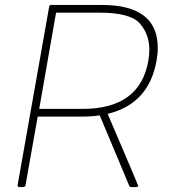

<svg xmlns="http://www.w3.org/2000/svg" viewBox="-20 -754 691 774"><path d="M530 0H509Q503 0 501 -5L382 -289Q350 -284 312 -284H132L83 -8Q82 -1 74 0H58Q51 0 51 -8L178 -726Q179 -734 187 -734H391Q616 -734 616 -561Q616 -536 611 -509Q580 -335 414 -295Q537 -8 537 -5Q536 0 530 0ZM313 -315Q544 -315 578 -509Q582 -534 582 -555Q582 -615 544 -659Q506 -703 381 -703H206L138 -315Z"/></svg>

Font: YamahaIndonesia935. App Thin
Style: Italic
Weight: 100
Italic angle: -10°
Designer: Dalton Maag Ltd
Foundry: Dalton Maag Ltd
Version: Version 1.002; January 01, 2024; Regular/Italic